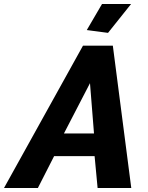

<svg xmlns="http://www.w3.org/2000/svg" viewBox="-77 -938 738 958"><path d="M337 -710H486L578 0H410L395 -159H193L112 0H-57ZM392 -272 372 -523 242 -272ZM462 -774 356 -788 432 -918H577Z"/></svg>

Font: Raleway ExtraBold
Style: Italic
Weight: 800
Italic angle: -12°
Designer: Matt McInerney, Pablo Impallari, Rodrigo Fuenzalida
Foundry: Matt McInerney, Pablo Impallari, Rodrigo Fuenzalida
Version: Version 4.026